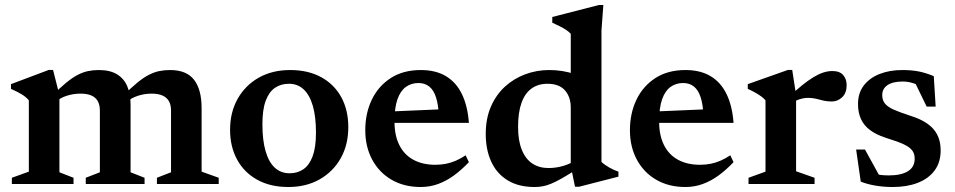

<svg xmlns="http://www.w3.org/2000/svg" viewBox="-20 -737 3824 769"><path d="M218 -356V-47L274.5 -25V0H27.5V-25L95.5 -49.5V-335Q85.5 -347.5 69 -358Q52.5 -368.5 24 -381V-400L175.5 -457H192.5ZM503 -318V-47L559 -25V0H323.5V-25L380 -47V-294Q380 -317.5 371.2 -332.5Q362.5 -347.5 345.2 -354.8Q328 -362 303 -362Q274 -362 247.5 -353.5Q221 -345 206 -330.5L188.5 -353.5Q220.5 -385.5 245.2 -405.8Q270 -426 291 -437Q312 -448 332.5 -452.2Q353 -456.5 376 -456.5Q420.5 -456.5 448.5 -439.5Q476.5 -422.5 489.8 -391.2Q503 -360 503 -318ZM787.5 -303.5V-49.5L856 -25V0H608.5V-25L665 -47V-294Q665 -318 656 -332.8Q647 -347.5 629.8 -354.8Q612.5 -362 587.5 -362Q558.5 -362 532 -353.2Q505.5 -344.5 490.5 -330.5L473 -353.5Q505 -385.5 529.8 -405.8Q554.5 -426 575.8 -437Q597 -448 617.5 -452.2Q638 -456.5 661 -456.5Q727 -456.5 757.2 -417.5Q787.5 -378.5 787.5 -303.5Z M1140 -43Q1171.5 -43 1195.2 -59.2Q1219 -75.5 1232.2 -111.2Q1245.5 -147 1245.5 -205Q1245.5 -270 1232.8 -313.5Q1220 -357 1196 -379.2Q1172 -401.5 1137 -401.5Q1105 -401.5 1081.2 -385.2Q1057.5 -369 1044.2 -333.5Q1031 -298 1031 -239.5Q1031 -175 1043.8 -131.2Q1056.5 -87.5 1080.8 -65.2Q1105 -43 1140 -43ZM1135 12Q1063 12 1010.8 -16.8Q958.5 -45.5 930 -97.2Q901.5 -149 901.5 -217Q901.5 -287.5 932 -341.5Q962.5 -395.5 1016.5 -426Q1070.5 -456.5 1142 -456.5Q1214 -456.5 1266.2 -428Q1318.5 -399.5 1346.8 -348Q1375 -296.5 1375 -227.5Q1375 -157 1344.5 -103Q1314 -49 1260 -18.5Q1206 12 1135 12Z M1665.5 -456.5Q1725 -456.5 1766 -432Q1807 -407.5 1830 -360.2Q1853 -313 1858 -245H1531.5L1532 -290L1789 -301L1737.5 -276Q1735.5 -319 1726.2 -347.5Q1717 -376 1699.5 -390.2Q1682 -404.5 1656 -404.5Q1627.5 -404.5 1605.8 -389Q1584 -373.5 1572 -339.8Q1560 -306 1560 -250Q1560 -194 1579.8 -155.2Q1599.5 -116.5 1636.2 -96.8Q1673 -77 1723.5 -77Q1746 -77 1766.2 -81Q1786.5 -85 1806 -93.5Q1825.5 -102 1845 -115L1858 -87.5Q1828.5 -56.5 1798 -34.2Q1767.5 -12 1734.5 0Q1701.5 12 1665 12Q1598.5 12 1548.5 -17Q1498.5 -46 1470.8 -97.5Q1443 -149 1443 -215.5Q1443 -283 1469.2 -337.8Q1495.5 -392.5 1545.2 -424.5Q1595 -456.5 1665.5 -456.5Z M2266 -306Q2266 -348.5 2242.8 -375Q2219.5 -401.5 2172.5 -401.5Q2135.5 -401.5 2109 -382.5Q2082.5 -363.5 2068.8 -325.2Q2055 -287 2055 -229Q2055 -173.5 2070 -136.8Q2085 -100 2112.2 -82Q2139.5 -64 2177 -64Q2206.5 -64 2236 -72.5Q2265.5 -81 2293.5 -100V-61Q2258 -38.5 2232.8 -24Q2207.5 -9.5 2188.2 -1.5Q2169 6.5 2153.2 9.2Q2137.5 12 2121 12Q2057 12 2013.2 -14.8Q1969.5 -41.5 1947.5 -89.5Q1925.5 -137.5 1925.5 -200.5Q1925.5 -262 1946 -309.5Q1966.5 -357 2002.2 -389.8Q2038 -422.5 2083.8 -439.5Q2129.5 -456.5 2179.5 -456.5Q2207 -456.5 2232 -452.5Q2257 -448.5 2283.2 -439.8Q2309.5 -431 2340.5 -416L2266 -400V-601.5Q2259 -609.5 2247.8 -617Q2236.5 -624.5 2222.2 -631.8Q2208 -639 2192 -646V-669L2379 -717H2396.5L2389 -614.5V-88.5Q2394 -83.5 2402 -77.8Q2410 -72 2419.5 -66.5Q2429 -61 2438.5 -56.8Q2448 -52.5 2457 -49.5V-29.5L2299 11H2283L2266 -73Z M2725.5 -456.5Q2785 -456.5 2826 -432Q2867 -407.5 2890 -360.2Q2913 -313 2918 -245H2591.5L2592 -290L2849 -301L2797.5 -276Q2795.5 -319 2786.2 -347.5Q2777 -376 2759.5 -390.2Q2742 -404.5 2716 -404.5Q2687.5 -404.5 2665.8 -389Q2644 -373.5 2632 -339.8Q2620 -306 2620 -250Q2620 -194 2639.8 -155.2Q2659.5 -116.5 2696.2 -96.8Q2733 -77 2783.5 -77Q2806 -77 2826.2 -81Q2846.5 -85 2866 -93.5Q2885.5 -102 2905 -115L2918 -87.5Q2888.5 -56.5 2858 -34.2Q2827.5 -12 2794.5 0Q2761.5 12 2725 12Q2658.5 12 2608.5 -17Q2558.5 -46 2530.8 -97.5Q2503 -149 2503 -215.5Q2503 -283 2529.2 -337.8Q2555.5 -392.5 2605.2 -424.5Q2655 -456.5 2725.5 -456.5Z M3313.5 -452.5Q3343.5 -452.5 3357.2 -436.2Q3371 -420 3371 -396Q3371 -364.5 3353 -347.5Q3335 -330.5 3311.5 -330.5Q3292.5 -330.5 3277.5 -334.2Q3262.5 -338 3248.2 -341.5Q3234 -345 3216.5 -345Q3204.5 -345 3192.5 -342.2Q3180.5 -339.5 3169 -334.2Q3157.5 -329 3147 -320.5L3135 -344Q3165.5 -373.5 3190.8 -394Q3216 -414.5 3237.5 -427.5Q3259 -440.5 3277.5 -446.5Q3296 -452.5 3313.5 -452.5ZM3168.5 -356V-51L3242.5 -25V0H2978V-25L3046 -49.5V-335Q3038.5 -344 3028 -351.5Q3017.5 -359 3004.2 -366.5Q2991 -374 2975 -381V-400L3136 -457H3153Z M3593.5 -456.5Q3630.5 -456.5 3659 -451Q3687.5 -445.5 3720 -432L3727.5 -310H3691.5L3633 -430.5L3678 -385.5Q3656.5 -398 3636.2 -404.2Q3616 -410.5 3596 -410.5Q3556 -410.5 3534.8 -396.2Q3513.5 -382 3513.5 -356Q3513.5 -335 3525 -321.5Q3536.5 -308 3560.5 -297.5Q3584.5 -287 3621.5 -275Q3649.5 -266.5 3672.5 -254.8Q3695.5 -243 3712.2 -226.8Q3729 -210.5 3738.2 -187.8Q3747.5 -165 3747.5 -134.5Q3747.5 -86.5 3723.2 -54Q3699 -21.5 3656 -4.8Q3613 12 3555.5 12Q3519.5 12 3486.8 6.5Q3454 1 3427.5 -9.5L3409 -138H3444.5L3515.5 -9L3448 -52Q3466 -45 3481.8 -41Q3497.5 -37 3512 -35.8Q3526.5 -34.5 3540.5 -34.5Q3589.5 -34.5 3616.5 -51.2Q3643.5 -68 3643.5 -101.5Q3643.5 -120 3635.2 -132Q3627 -144 3611.2 -153Q3595.5 -162 3573.8 -169.8Q3552 -177.5 3525 -186Q3489 -198 3465 -215.8Q3441 -233.5 3428.8 -259.2Q3416.5 -285 3416.5 -320.5Q3416.5 -364.5 3439.8 -394.8Q3463 -425 3503.2 -440.8Q3543.5 -456.5 3593.5 -456.5Z"/></svg>

Font: Newsreader 16pt 16pt SemiBold
Style: Regular
Weight: 600
Version: Version 1.003